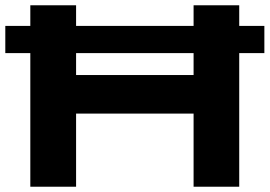

<svg xmlns="http://www.w3.org/2000/svg" viewBox="-23 -707 1021 727"><path d="M91.8 0V-505.9H-2.9V-608.9H91.8V-687H265.1V-608.9H710V-687H882.8V-608.9H978V-505.9H882.8V0H710V-276.9H265.1V0ZM265.1 -422.9H710V-505.9H265.1Z"/></svg>

Font: Archivo Expanded
Style: Bold
Weight: 700
Width: 7
Designer: Hector Gatti
Foundry: Omnibus-Type
Version: Version 2.001